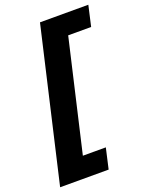

<svg xmlns="http://www.w3.org/2000/svg" viewBox="-175 -795 807 1045"><g transform="rotate(-20 229.0 -272.5)"><path d="M444 -594H311L162 49H295L268 168H-13L191 -713H471Z"/></g></svg>

Font: Kantumruy Pro
Style: Italic
Weight: 400
Italic angle: -13°
Designer: Sovichet Tep
Foundry: Sovichet Tep
Version: Version 1.002